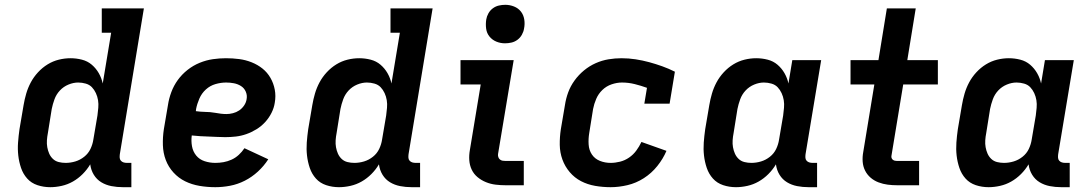

<svg xmlns="http://www.w3.org/2000/svg" viewBox="-20 -770 4540 798"><path d="M189 8Q161 8 135.5 -0.5Q110 -9 93 -28Q76 -47 67.5 -72Q59 -97 56 -123.5Q53 -150 55 -177.5Q57 -205 61 -233L78 -333Q82 -357 89 -381Q96 -405 108 -427.5Q120 -450 138 -469.5Q156 -489 178 -502.5Q200 -516 224.5 -522Q249 -528 273 -528Q297 -528 320.5 -522Q344 -516 361.5 -501Q379 -486 390.5 -466Q402 -446 407 -423L442 -634H403V-735H578L478 -129Q477 -121 477.5 -114Q478 -107 482.5 -102Q487 -97 493.5 -95Q500 -93 508 -93H526V8H491Q466 8 443 3.5Q420 -1 401 -12.5Q382 -24 370 -43.5Q358 -63 355 -87Q342 -65 323.5 -46.5Q305 -28 283 -15.5Q261 -3 236.5 2.5Q212 8 189 8ZM253 -93Q273 -93 293 -99Q313 -105 330 -118.5Q347 -132 356 -151Q365 -170 368 -190L385 -290Q387 -306 388.5 -322Q390 -338 387.5 -353.5Q385 -369 378.5 -383Q372 -397 362 -407.5Q352 -418 336.5 -422.5Q321 -427 305 -427Q285 -427 264.5 -418.5Q244 -410 229 -394Q214 -378 206.5 -357.5Q199 -337 195 -317L179 -217Q176 -202 175 -187Q174 -172 176.5 -158Q179 -144 184.5 -131.5Q190 -119 200 -109.5Q210 -100 224 -96.5Q238 -93 253 -93Z M875 8Q841 8 809 2.5Q777 -3 749.5 -16.5Q722 -30 701 -53Q680 -76 669 -105Q658 -134 657 -167Q656 -200 661 -233L678 -333Q682 -360 692 -387Q702 -414 719 -437.5Q736 -461 759.5 -479.5Q783 -498 810 -509Q837 -520 864.5 -524Q892 -528 919 -528Q947 -528 974 -524.5Q1001 -521 1026 -511Q1051 -501 1071 -485Q1091 -469 1104 -446.5Q1117 -424 1122 -397.5Q1127 -371 1122 -343Q1119 -322 1108.5 -301Q1098 -280 1082 -262.5Q1066 -245 1045.5 -232.5Q1025 -220 1003.5 -212.5Q982 -205 960 -202.5Q938 -200 916 -200Q899 -200 881.5 -201Q864 -202 846.5 -202.5Q829 -203 812 -204Q795 -205 777 -207Q774 -184 778 -162Q782 -140 795.5 -123.5Q809 -107 830.5 -100Q852 -93 875 -93Q892 -93 909 -96Q926 -99 942.5 -106.5Q959 -114 972.5 -126.5Q986 -139 996 -154L1095 -108Q1077 -80 1052 -57Q1027 -34 997.5 -19Q968 -4 936.5 2Q905 8 875 8ZM921 -296Q934 -296 948 -299.5Q962 -303 974 -311Q986 -319 994.5 -331.5Q1003 -344 1005 -358Q1008 -374 1001.5 -389Q995 -404 981.5 -412.5Q968 -421 952 -424Q936 -427 920 -427Q898 -427 875.5 -420.5Q853 -414 835.5 -398Q818 -382 808.5 -360Q799 -338 795 -317L794 -308Q803 -307 812 -306Q821 -305 830 -305Q841 -305 852.5 -304Q864 -303 875 -301Q886 -299 897.5 -297.5Q909 -296 921 -296Z M1389 8Q1361 8 1335.5 -0.5Q1310 -9 1293 -28Q1276 -47 1267.5 -72Q1259 -97 1256 -123.5Q1253 -150 1255 -177.5Q1257 -205 1261 -233L1278 -333Q1282 -357 1289 -381Q1296 -405 1308 -427.5Q1320 -450 1338 -469.5Q1356 -489 1378 -502.5Q1400 -516 1424.5 -522Q1449 -528 1473 -528Q1497 -528 1520.5 -522Q1544 -516 1561.5 -501Q1579 -486 1590.5 -466Q1602 -446 1607 -423L1642 -634H1603V-735H1778L1678 -129Q1677 -121 1677.5 -114Q1678 -107 1682.5 -102Q1687 -97 1693.5 -95Q1700 -93 1708 -93H1726V8H1691Q1666 8 1643 3.5Q1620 -1 1601 -12.5Q1582 -24 1570 -43.5Q1558 -63 1555 -87Q1542 -65 1523.5 -46.5Q1505 -28 1483 -15.5Q1461 -3 1436.5 2.5Q1412 8 1389 8ZM1453 -93Q1473 -93 1493 -99Q1513 -105 1530 -118.5Q1547 -132 1556 -151Q1565 -170 1568 -190L1585 -290Q1587 -306 1588.5 -322Q1590 -338 1587.5 -353.5Q1585 -369 1578.5 -383Q1572 -397 1562 -407.5Q1552 -418 1536.5 -422.5Q1521 -427 1505 -427Q1485 -427 1464.5 -418.5Q1444 -410 1429 -394Q1414 -378 1406.5 -357.5Q1399 -337 1395 -317L1379 -217Q1376 -202 1375 -187Q1374 -172 1376.5 -158Q1379 -144 1384.5 -131.5Q1390 -119 1400 -109.5Q1410 -100 1424 -96.5Q1438 -93 1453 -93Z M2082 0Q2061 0 2040 -2.5Q2019 -5 1999.5 -13Q1980 -21 1964.5 -34Q1949 -47 1940.5 -65Q1932 -83 1930.5 -104Q1929 -125 1933 -147L1978 -419H1894V-520H2115L2050 -130Q2049 -124 2051 -117.5Q2053 -111 2058 -107Q2063 -103 2069 -102Q2075 -101 2082 -101H2157V0ZM2079 -590Q2060 -590 2043 -597Q2026 -604 2014.5 -618Q2003 -632 2000.5 -651Q1998 -670 2001 -689Q2003 -702 2010 -714.5Q2017 -727 2028.5 -735.5Q2040 -744 2053.5 -747Q2067 -750 2080 -750Q2099 -750 2116.5 -743Q2134 -736 2145 -722Q2156 -708 2159 -689Q2162 -670 2158 -651Q2156 -638 2149 -625.5Q2142 -613 2130.5 -604.5Q2119 -596 2105.5 -593Q2092 -590 2079 -590Z M2518 8Q2485 8 2453.5 2.5Q2422 -3 2395 -17Q2368 -31 2348 -54.5Q2328 -78 2317.5 -107Q2307 -136 2306.5 -168Q2306 -200 2311 -233L2328 -333Q2332 -360 2341.5 -386Q2351 -412 2368 -435.5Q2385 -459 2407.5 -477.5Q2430 -496 2456 -507.5Q2482 -519 2509 -523.5Q2536 -528 2563 -528Q2593 -528 2622 -523.5Q2651 -519 2678.5 -511.5Q2706 -504 2732.5 -494.5Q2759 -485 2785 -472L2763 -339H2658L2669 -405Q2644 -414 2618 -420.5Q2592 -427 2565 -427Q2544 -427 2522 -419.5Q2500 -412 2483.5 -396Q2467 -380 2458 -359Q2449 -338 2445 -317L2429 -217Q2425 -193 2426.5 -169.5Q2428 -146 2440 -128Q2452 -110 2473 -101.5Q2494 -93 2518 -93Q2537 -93 2557 -98Q2577 -103 2594.5 -115Q2612 -127 2624.5 -144Q2637 -161 2646 -180L2750 -143Q2736 -110 2712 -80Q2688 -50 2656 -29.5Q2624 -9 2588 -0.5Q2552 8 2518 8Z M3039 8Q3011 8 2985.5 -0.5Q2960 -9 2943 -28Q2926 -47 2917.5 -72Q2909 -97 2906 -123.5Q2903 -150 2905 -177.5Q2907 -205 2911 -233L2928 -333Q2932 -357 2939 -381Q2946 -405 2958 -427.5Q2970 -450 2988 -469.5Q3006 -489 3028 -502.5Q3050 -516 3074.5 -522Q3099 -528 3123 -528Q3147 -528 3170.5 -522Q3194 -516 3211.5 -501Q3229 -486 3240.5 -466Q3252 -446 3257 -423L3273 -520H3393L3328 -129Q3327 -121 3327.5 -114Q3328 -107 3332.5 -102Q3337 -97 3343.5 -95Q3350 -93 3358 -93H3376V8H3341Q3316 8 3293 3.5Q3270 -1 3251 -12.5Q3232 -24 3220 -43.5Q3208 -63 3205 -87Q3192 -65 3173.5 -46.5Q3155 -28 3133 -15.5Q3111 -3 3086.5 2.5Q3062 8 3039 8ZM3103 -93Q3123 -93 3143 -99Q3163 -105 3180 -118.5Q3197 -132 3206 -151Q3215 -170 3218 -190L3235 -290Q3237 -306 3238.5 -322Q3240 -338 3237.5 -353.5Q3235 -369 3228.5 -383Q3222 -397 3212 -407.5Q3202 -418 3186.5 -422.5Q3171 -427 3155 -427Q3135 -427 3114.5 -418.5Q3094 -410 3079 -394Q3064 -378 3056.5 -357.5Q3049 -337 3045 -317L3029 -217Q3026 -202 3025 -187Q3024 -172 3026.5 -158Q3029 -144 3034.5 -131.5Q3040 -119 3050 -109.5Q3060 -100 3074 -96.5Q3088 -93 3103 -93Z M3710 0Q3689 0 3669.5 -2.5Q3650 -5 3631.5 -12Q3613 -19 3598.5 -31.5Q3584 -44 3575.5 -61Q3567 -78 3565.5 -98Q3564 -118 3568 -139L3614 -419H3515V-520H3631L3666 -735H3786L3751 -520H3878V-419H3734L3685 -122Q3684 -117 3686 -112.5Q3688 -108 3691.5 -105.5Q3695 -103 3699.5 -102Q3704 -101 3709 -101H3800V0Z M4089 8Q4061 8 4035.5 -0.5Q4010 -9 3993 -28Q3976 -47 3967.5 -72Q3959 -97 3956 -123.5Q3953 -150 3955 -177.5Q3957 -205 3961 -233L3978 -333Q3982 -357 3989 -381Q3996 -405 4008 -427.5Q4020 -450 4038 -469.5Q4056 -489 4078 -502.5Q4100 -516 4124.5 -522Q4149 -528 4173 -528Q4197 -528 4220.5 -522Q4244 -516 4261.5 -501Q4279 -486 4290.5 -466Q4302 -446 4307 -423L4323 -520H4443L4378 -129Q4377 -121 4377.5 -114Q4378 -107 4382.5 -102Q4387 -97 4393.5 -95Q4400 -93 4408 -93H4426V8H4391Q4366 8 4343 3.5Q4320 -1 4301 -12.5Q4282 -24 4270 -43.5Q4258 -63 4255 -87Q4242 -65 4223.5 -46.5Q4205 -28 4183 -15.5Q4161 -3 4136.5 2.5Q4112 8 4089 8ZM4153 -93Q4173 -93 4193 -99Q4213 -105 4230 -118.5Q4247 -132 4256 -151Q4265 -170 4268 -190L4285 -290Q4287 -306 4288.5 -322Q4290 -338 4287.5 -353.5Q4285 -369 4278.5 -383Q4272 -397 4262 -407.5Q4252 -418 4236.5 -422.5Q4221 -427 4205 -427Q4185 -427 4164.5 -418.5Q4144 -410 4129 -394Q4114 -378 4106.5 -357.5Q4099 -337 4095 -317L4079 -217Q4076 -202 4075 -187Q4074 -172 4076.5 -158Q4079 -144 4084.5 -131.5Q4090 -119 4100 -109.5Q4110 -100 4124 -96.5Q4138 -93 4153 -93Z"/></svg>

Font: Iosevka Etoile
Style: Bold Italic
Weight: 700
Italic angle: -9°
Designer: Belleve Invis
Foundry: Belleve Invis
Version: Version 28.1.0; ttfautohint (v1.8.4)